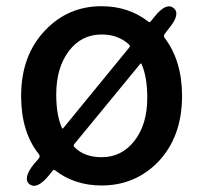

<svg xmlns="http://www.w3.org/2000/svg" viewBox="-20 -584 654 618"><path d="M137 -19Q99 27 75 9Q52 -10 90 -57L105 -74Q110 -81 105 -88Q48 -159 48 -275Q48 -407 127 -488Q200 -564 307 -564Q394 -564 458 -514Q462 -511 465 -515L478 -531Q515 -577 539 -558Q562 -539 524 -493L511 -476Q505 -469 510 -462Q566 -388 566 -275Q566 -143 488 -62Q414 13 307 13Q220 13 157 -36Q153 -39 150 -35ZM307 -78Q372 -78 413 -131Q454 -184 454 -269Q454 -336 436 -377Q434 -382 431 -378L219 -120Q215 -115 220 -110Q252 -78 307 -78ZM179 -173Q181 -168 184 -172L396 -431Q400 -436 396 -440Q361 -473 307 -473Q242 -473 201.5 -419.5Q161 -366 161 -280Q161 -214 179 -173Z"/></svg>

Font: Resource Han Rounded JP Medium
Style: Regular
Weight: 500
Designer: Cyano Hao (round all glyphs); Ryoko NISHIZUKA 西塚涼子 (kana, bopomofo & ideographs); Paul D. Hunt (Latin, Greek & Cyrillic)
Foundry: Cyano Hao
Version: 0.990